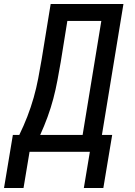

<svg xmlns="http://www.w3.org/2000/svg" viewBox="-53 -755 673 955"><path d="M64 180H-33L11 -84H43Q65 -129 83 -175.5Q101 -222 114.5 -269.5Q128 -317 137 -364.5Q146 -412 154 -459L199 -735H561L454 -84H505L461 180H364L394 0H94ZM147 -84H358L451 -651H282L249 -446Q241 -400 232.5 -354.5Q224 -309 212 -263.5Q200 -218 183.5 -173Q167 -128 147 -84Z"/></svg>

Font: Iosevka Aile Medium Oblique
Style: Regular
Weight: 500
Italic angle: -9°
Designer: Belleve Invis
Foundry: Belleve Invis
Version: Version 31.1.0; ttfautohint (v1.8.4)